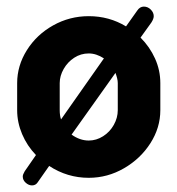

<svg xmlns="http://www.w3.org/2000/svg" viewBox="-20 -530 538 582"><path d="M362 -450 396 -498Q404 -510 416 -510Q428 -510 437 -501Q446 -492 446 -481Q446 -473 439 -462L406 -416Q434 -388 450 -352.5Q466 -317 466 -278V-196Q466 -143 436 -96Q406 -49 356 -20Q306 9 249 9Q184 9 129 -27L94 23Q88 32 77 32Q67 32 58 24Q49 16 49 5Q49 -1 55 -11L89 -60Q62 -88 47 -123.5Q32 -159 32 -196V-278Q32 -331 61.5 -378Q91 -425 141 -453Q191 -481 249 -481Q311 -481 362 -450ZM330 -309 197 -122Q222 -104 249 -104Q272 -104 292.5 -117Q313 -130 325 -151.5Q337 -173 337 -196V-278Q337 -285 335 -293Q333 -301 330 -309ZM165 -168 295 -353Q272 -368 249 -368Q225 -368 205 -355Q185 -342 173 -321Q161 -300 161 -278V-196Q161 -180 165 -168Z"/></svg>

Font: Dosis
Style: Regular
Weight: 400
Designer: Edgar Tolentino, Pablo Impallari, Igino Marini
Foundry: Edgar Tolentino, Pablo Impallari, Igino Marini
Version: Version 1.007;Glyphs 3.1.1 (3134)